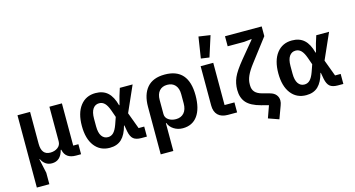

<svg xmlns="http://www.w3.org/2000/svg" viewBox="-99 -1229 3423 1853"><g transform="rotate(-15 1612.0 -302.0)"><path d="M74.2 200.2V-522H200.2V-204.1Q200.2 -91.8 288.1 -91.8Q332 -91.8 362.5 -114.5Q393.1 -137.2 393.1 -176.8V-522H518.1V-100.1H569.8V0H519Q417.5 0 397.9 -85L396 -91.8H391.1Q364.7 12.2 276.9 12.2Q207.5 12.2 172.9 -57.1H168L199.2 85.9V200.2Z M855.5 12.2Q759.3 12.2 703.4 -60.3Q647.5 -132.8 647.5 -261.2Q647.5 -389.6 703.4 -461.9Q759.3 -534.2 855.5 -534.2Q930.7 -534.2 977.1 -492.2Q1023.4 -450.2 1046.4 -361.8H1050.8L1072.8 -445.8L1096.7 -522H1224.6L1110.4 -264.2L1171.4 -100.1H1227.5V0H1172.4Q1119.6 0 1093.5 -21.7Q1067.4 -43.5 1056.6 -97.2L1045.4 -160.2H1041.5Q1018.6 -72.8 974.1 -30.3Q929.7 12.2 855.5 12.2ZM864.7 -91.8Q896.5 -91.8 919.4 -114.5Q942.4 -137.2 961.4 -189.9L986.3 -261.2L961.4 -332Q942.4 -384.8 919.4 -407.5Q896.5 -430.2 864.7 -430.2Q825.2 -430.2 802.2 -397.2Q779.3 -364.3 779.3 -298.8V-223.1Q779.3 -157.7 802.2 -124.8Q825.2 -91.8 864.7 -91.8Z M1312 200.2V-273.9Q1312 -397.9 1370.8 -466.1Q1429.7 -534.2 1547.4 -534.2Q1784.2 -534.2 1784.2 -263.2Q1784.2 -130.9 1732.4 -59.3Q1680.7 12.2 1584.5 12.2Q1535.2 12.2 1495.8 -12.9Q1456.5 -38.1 1442.4 -78.1H1438V200.2ZM1543.5 -89.8Q1594.2 -89.8 1623.8 -123Q1653.3 -156.2 1653.3 -217.8V-309.1Q1653.3 -367.7 1624.8 -399.9Q1596.2 -432.1 1545.4 -432.1Q1494.6 -432.1 1466.3 -399.9Q1438 -367.7 1438 -309.1V-168.9Q1438 -132.8 1468.5 -111.3Q1499 -89.8 1543.5 -89.8Z M2008.3 -581.1 1925.3 -592.8 1958 -804.2 2074.2 -787.1ZM2037.1 0Q1972.2 0 1938.2 -33.7Q1904.3 -67.4 1904.3 -129.9V-522H2030.3V-100.1H2128.9V0Z M2505.9 169.9 2400.9 132.8 2443.8 12.2 2371.1 -6.8Q2271 -33.2 2228.5 -81.5Q2186 -129.9 2186 -209Q2186 -274.4 2210.9 -331.3Q2235.8 -388.2 2311 -480L2445.8 -643.1V-647.9L2370.1 -640.1H2206.1V-740.2H2572.8V-643.1L2400.9 -418Q2355 -357.9 2335.9 -314.7Q2316.9 -271.5 2316.9 -232.9V-219.2Q2316.9 -178.7 2339.4 -153.3Q2361.8 -127.9 2410.2 -115.2L2483.9 -95.2Q2522 -85 2542 -60.5Q2562 -36.1 2562 -2.9Q2562 19.5 2551.8 44.9Z M2818.4 12.2Q2722.2 12.2 2666.3 -60.3Q2610.4 -132.8 2610.4 -261.2Q2610.4 -389.6 2666.3 -461.9Q2722.2 -534.2 2818.4 -534.2Q2893.6 -534.2 2939.9 -492.2Q2986.3 -450.2 3009.3 -361.8H3013.7L3035.6 -445.8L3059.6 -522H3187.5L3073.2 -264.2L3134.3 -100.1H3190.4V0H3135.3Q3082.5 0 3056.4 -21.7Q3030.3 -43.5 3019.5 -97.2L3008.3 -160.2H3004.4Q2981.4 -72.8 2937 -30.3Q2892.6 12.2 2818.4 12.2ZM2827.6 -91.8Q2859.4 -91.8 2882.3 -114.5Q2905.3 -137.2 2924.3 -189.9L2949.2 -261.2L2924.3 -332Q2905.3 -384.8 2882.3 -407.5Q2859.4 -430.2 2827.6 -430.2Q2788.1 -430.2 2765.1 -397.2Q2742.2 -364.3 2742.2 -298.8V-223.1Q2742.2 -157.7 2765.1 -124.8Q2788.1 -91.8 2827.6 -91.8Z"/></g></svg>

Font: Anuphan SemiBold
Style: Bold
Weight: 600
Designer: Mike Abbink, Paul van der Laan, Pieter van Rosmalen, Mint Tantisuwanna
Foundry: Bold Monday; Cadson Demak
Version: Version 3.002;hotconv 1.0.109;makeotfexe 2.5.65596